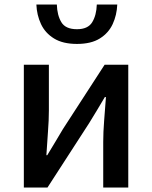

<svg xmlns="http://www.w3.org/2000/svg" viewBox="-20 -841 682 861"><path d="M86.9 0V-550.8H199.2V-345.2Q199.2 -302.2 195.1 -249.8Q190.9 -197.3 188 -145H191.9Q207 -169.9 227.3 -203.6Q247.6 -237.3 262.2 -262.2L449.2 -550.8H555.2V0H442.9V-205.1Q442.9 -247.6 447 -300Q451.2 -352.5 455.1 -405.8H450.2Q435.1 -380.4 415 -346.7Q395 -313 379.9 -289.1L192.9 0ZM325.2 -644Q261.7 -644 222.2 -668.5Q182.6 -692.9 163.8 -733.2Q145 -773.4 143.1 -820.8H234.9Q236.3 -772.9 255.1 -741.5Q273.9 -710 325.2 -710Q374.5 -710 393.6 -741.5Q412.6 -772.9 414.1 -820.8H505.9Q503.9 -773.4 485.4 -733.2Q466.8 -692.9 427.7 -668.5Q388.7 -644 325.2 -644Z"/></svg>

Font: Source Han Sans CN Medium
Style: Regular
Weight: 500
Designer: Ryoko NISHIZUKA  (kana, bopomofo & ideographs); Paul D. Hunt (Latin, Greek & Cyrillic); Sandoll Communications , Soo-you
Foundry: Adobe
Version: Version 2.004;hotconv 1.0.118;makeotfexe 2.5.65603